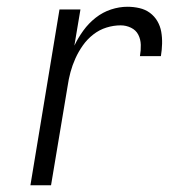

<svg xmlns="http://www.w3.org/2000/svg" viewBox="-20 -548 540 568"><path d="M70 0 156 -520H218L200 -413Q211 -436 226.5 -457.5Q242 -479 263 -495.5Q284 -512 308.5 -520Q333 -528 357 -528Q375 -528 392.5 -524Q410 -520 423.5 -510Q437 -500 445.5 -485.5Q454 -471 457 -454Q460 -437 459.5 -418.5Q459 -400 456 -382H394Q397 -399 396.5 -415.5Q396 -432 389 -445.5Q382 -459 367.5 -466Q353 -473 337 -473Q316 -473 295 -466.5Q274 -460 256 -446Q238 -432 225 -413.5Q212 -395 203 -375Q194 -355 188.5 -334.5Q183 -314 180 -293L131 0Z"/></svg>

Font: Iosevka SS04 Light Oblique
Style: Regular
Weight: 300
Italic angle: -9°
Monospace: yes
Designer: Belleve Invis
Foundry: Belleve Invis
Version: Version 19.0.0; ttfautohint (v1.8.4)